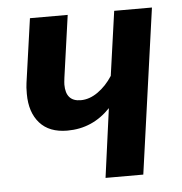

<svg xmlns="http://www.w3.org/2000/svg" viewBox="-44 -571 582 613"><g transform="rotate(-5 247.0 -264.5)"><path d="M391 0H270L300 -221Q243 -161 162 -161Q104 -161 73.5 -195.5Q43 -230 43 -289Q43 -312 45 -324L74 -529H195L167 -330Q165 -314 165 -308Q165 -254 213 -254Q241 -254 268 -273Q295 -292 315 -323L344 -529H465Z"/></g></svg>

Font: Fira Sans Condensed Medium
Style: Italic
Weight: 500
Width: 3
Italic angle: -8°
Designer: bBox Type GmbH & Carrois Corporate GbR & Edenspiekermann AG
Foundry: bBox Type GmbH & Carrois Corporate GbR & Edenspiekermann AG
Version: Version 4.301